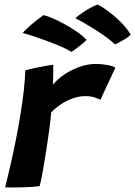

<svg xmlns="http://www.w3.org/2000/svg" viewBox="-20 -816 590 838"><path d="M211 -446.5Q230 -470 260.2 -490.5Q290.5 -511 326.8 -524Q363 -537 399.5 -537Q424 -537 449 -532.2Q474 -527.5 483.5 -520.5L418.5 -381Q408.5 -385.5 392.2 -391Q376 -396.5 351.5 -396.5Q326.5 -396.5 299.8 -387.5Q273 -378.5 248.5 -362.5Q224 -346.5 203.5 -325.5Q201 -294.5 194.8 -248Q188.5 -201.5 180.8 -152.5Q173 -103.5 165.8 -63.2Q158.5 -23 153 -3.5Q121.5 0.5 80.2 1.5Q39 2.5 2.5 2Q13.5 -42.5 25.8 -95.5Q38 -148.5 49.2 -205.2Q60.5 -262 69.5 -317.5Q78.5 -373 84 -422.2Q89.5 -471.5 90.5 -509Q112 -515 138.2 -520.5Q164.5 -526 185.5 -529.5Q206.5 -533 212.5 -533.5Q212.5 -515.5 212.2 -488.2Q212 -461 211 -446.5ZM170 -750Q181 -748 204.8 -738.2Q228.5 -728.5 257.2 -713.2Q286 -698 313.2 -679.2Q340.5 -660.5 357.5 -642Q351.5 -634.5 337.5 -623.2Q323.5 -612 310.2 -602Q297 -592 291.5 -589.5Q276.5 -599.5 250.5 -611Q224.5 -622.5 193.2 -634.2Q162 -646 132 -656Q102 -666 79 -672Q83.5 -678 97.2 -691Q111 -704 130.2 -719.8Q149.5 -735.5 170 -750ZM404.5 -796Q414 -793 433 -780.5Q452 -768 474.5 -749.5Q497 -731 517.2 -709Q537.5 -687 550.5 -664.5Q540.5 -654.5 525.8 -645.5Q511 -636.5 498.8 -630.2Q486.5 -624 481 -622.5Q469 -635 448.2 -650.5Q427.5 -666 403 -681.8Q378.5 -697.5 354 -711.8Q329.5 -726 309 -736.5Q316.5 -744.5 343.5 -763Q370.5 -781.5 404.5 -796Z"/></svg>

Font: Grandstander Thin SemiBold
Style: Italic
Weight: 600
Italic angle: -15°
Version: Version 1.200